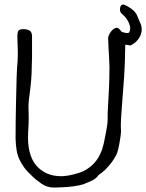

<svg xmlns="http://www.w3.org/2000/svg" viewBox="-20 -831 657 863"><path d="M358 -4Q337 3 310 6.5Q283 10 257.5 11Q232 12 222 12Q192 12 167 -5Q142 -22 124 -40Q102 -60 88.5 -78.5Q75 -97 66.5 -116Q58 -135 54.5 -157Q51 -179 50 -207Q50 -287 52 -370Q54 -503 59 -556Q60 -567 60 -578.5Q60 -590 60 -604Q60 -619 59 -634.5Q58 -650 58 -668Q58 -683 62 -691.5Q66 -700 84 -700Q104 -700 114 -693Q124 -686 124 -667Q124 -621 124 -574Q123 -492 118 -449Q116 -431 114 -415Q112 -399 110 -383Q108 -366 108 -350Q108 -346 108.5 -333.5Q109 -321 109 -299Q109 -277 107.5 -254Q106 -231 106 -210Q106 -174 114.5 -143Q123 -112 141.5 -89Q160 -66 188.5 -52.5Q217 -39 256 -39Q265 -39 280 -41Q295 -43 310.5 -47Q326 -51 341 -56Q356 -61 366 -68Q404 -90 425 -128Q442 -157 451 -209Q453 -220 455.5 -231.5Q458 -243 460 -257Q462 -267 463 -277Q464 -287 464 -298Q464 -311 464 -322Q464 -333 465 -343Q468 -390 470 -437Q472 -484 472 -532Q472 -548 470 -580L468 -612Q466 -644 466 -660Q466 -665 469.5 -673Q473 -681 478.5 -688.5Q484 -696 491 -701Q498 -706 504 -706Q511 -706 516 -701Q518 -699 519.5 -696.5Q521 -694 523 -693Q526 -690 528 -687L534 -686Q541 -683 549.5 -682.5Q558 -682 560.5 -685.5Q563 -689 564.5 -697.5Q566 -706 564.5 -712Q563 -718 560 -726Q557 -734 551.5 -742.5Q546 -751 538 -759.5Q530 -768 526 -771Q522 -774 520 -781Q518 -788 520 -797Q522 -806 527 -809Q532 -812 538 -810Q544 -808 557.5 -800Q571 -792 581 -783Q589 -775 594 -766Q594 -765 604 -743Q614 -720 614 -719Q618 -706 617 -694.5Q616 -683 611.5 -672Q607 -661 598 -650.5Q589 -640 583 -636.5Q577 -633 572 -629.5Q567 -626 564 -627Q561 -628 555.5 -628.5Q550 -629 544 -630Q543 -630 543 -630Q542 -546 538 -487Q527 -339 526 -327Q525 -310 524 -295Q523 -280 523 -266Q523 -260 523.5 -254.5Q524 -249 524 -242Q524 -233 521.5 -215.5Q519 -198 515.5 -179.5Q512 -161 507 -145Q504 -136 496 -123L491 -115L489 -112Q487 -109 485 -105.5Q483 -102 481 -100Q472 -90 464 -80Q450 -64 446 -62Q440 -57 434 -52Q424 -46 422 -43Q414 -30 395 -20Z"/></svg>

Font: ToneOZ-Tsuipita-TC
Style: Tsuipita-TC
Weight: 400
Designer: :Jeffrey Xuan (Chih-Lin Hsuan)  :
Foundry: jeffreyx@gmail.com, cjkFonts.io
Version: Version 0.24071